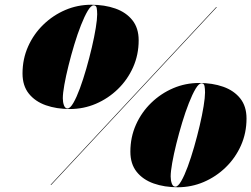

<svg xmlns="http://www.w3.org/2000/svg" viewBox="-20 -780 1060 810"><path d="M275 -320Q218.5 -320 173.2 -336Q128 -352 101.5 -385.2Q75 -418.5 75 -470Q75 -531 98.5 -583.8Q122 -636.5 162.8 -676Q203.5 -715.5 255.5 -737.8Q307.5 -760 365 -760Q421.5 -760 466.8 -744Q512 -728 538.5 -694.8Q565 -661.5 565 -610Q565 -549 541.5 -496.2Q518 -443.5 477.2 -404Q436.5 -364.5 384.5 -342.2Q332.5 -320 275 -320ZM375 -757.5Q364 -757.5 350.2 -734.5Q336.5 -711.5 321.8 -674.2Q307 -637 293.5 -592.2Q280 -547.5 269 -503.2Q258 -459 251.5 -422.5Q245 -386 245 -365.5Q245 -349 249.8 -335.8Q254.5 -322.5 265 -322.5Q276 -322.5 289.5 -345.8Q303 -369 317 -407Q331 -445 344 -490.2Q357 -535.5 367.5 -580.2Q378 -625 384 -662Q390 -699 390 -719.5Q390 -736 387.8 -746.8Q385.5 -757.5 375 -757.5ZM892 -750H895L196 0H193ZM730 10Q673.5 10 628.2 -6Q583 -22 556.5 -55.2Q530 -88.5 530 -140Q530 -201 553.5 -253.8Q577 -306.5 617.8 -346Q658.5 -385.5 710.5 -407.8Q762.5 -430 820 -430Q876.5 -430 921.8 -414Q967 -398 993.5 -364.8Q1020 -331.5 1020 -280Q1020 -219 996.5 -166.2Q973 -113.5 932.2 -74Q891.5 -34.5 839.5 -12.2Q787.5 10 730 10ZM830 -428.5Q819 -428.5 805.2 -405.5Q791.5 -382.5 776.8 -345Q762 -307.5 748.5 -262.8Q735 -218 724 -173.8Q713 -129.5 706.5 -92.8Q700 -56 700 -35.5Q700 -19 704.8 -5.8Q709.5 7.5 720 7.5Q731 7.5 744.5 -15.8Q758 -39 772 -77Q786 -115 799 -160.2Q812 -205.5 822.5 -250.2Q833 -295 839 -332Q845 -369 845 -389.5Q845 -406 842.8 -417.2Q840.5 -428.5 830 -428.5Z"/></svg>

Font: Bodoni* 72pt Fatface
Style: Italic
Weight: 900
Italic angle: -13°
Version: Version 2.3